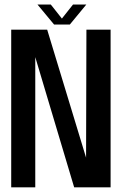

<svg xmlns="http://www.w3.org/2000/svg" viewBox="-20 -802 530 822"><path d="M350 -675H453.5V0H297.5L131 -557.5V0H28V-675H182L348.5 -127ZM197.5 -782.5 245 -722.5 292.5 -782.5H349.5L279 -697H211.5L140.5 -782.5Z"/></svg>

Font: Anybody Narrow Medium
Style: Regular
Weight: 500
Width: 3
Designer: Tyler Finck
Foundry: Etcetera Type Company
Version: Version 1.000; ttfautohint (v1.8)